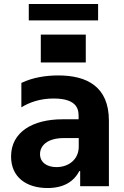

<svg xmlns="http://www.w3.org/2000/svg" viewBox="-20 -929 621 958"><path d="M469.5 -909.1H123.6V-827.1H469.5ZM183.6 -756.4V-617.2H408V-756.4ZM271 -552.6C210.9 -552.6 145.6 -543.3 86.6 -515.3V-393.5C125.7 -417.6 179 -437.5 247.5 -437.5C374.3 -437.5 372.2 -373.9 372.2 -345.2V-333.8H291.9C144.5 -333.8 35.2 -271.3 35.2 -148.1C35.2 -44.4 112.2 9.2 217.3 9.2C296.5 9.2 348 -22 375.7 -75.6H380V0H523.4V-326.7C523.4 -497.9 412.6 -552.6 271 -552.6ZM372.9 -197.1C372.9 -134.6 323.9 -95.2 261.7 -95.2C213.1 -95.2 179.7 -119.3 179.7 -160.2C179.7 -200.6 213.8 -240.1 299.4 -240.1H372.9Z"/></svg>

Font: TID UI
Style: Bold
Weight: 700
Designer: The TID Project Authors
Foundry: Bakken & Bæck
Version: Version 1.001;hotconv 1.0.109;makeotfexe 2.5.65596